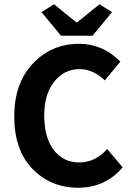

<svg xmlns="http://www.w3.org/2000/svg" viewBox="-20 -871 620 903"><path d="M267 -703 175 -814 234 -851 339 -766H343L448 -851L507 -814L415 -703ZM348 12Q219 12 133 -76.5Q47 -165 47 -323Q47 -480 135 -572.5Q223 -665 352 -665Q464 -665 546 -581L473 -493Q417 -546 355 -546Q282 -546 235 -487Q188 -428 188 -328Q188 -225 232.5 -166Q277 -107 353 -107Q428 -107 484 -170L557 -84Q475 12 348 12Z"/></svg>

Font: Assistant
Style: Bold
Weight: 700
Designer: Hebrew By Ben Nathan, Latin by Paul Hunt
Version: Version 2.001;PS 002.001;hotconv 1.0.88;makeotf.lib2.5.64775